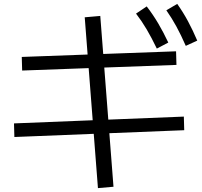

<svg xmlns="http://www.w3.org/2000/svg" viewBox="-20 -875 1040 988"><path d="M484 93 416 -786 496 -793 564 86ZM54 -170 52 -240 926 -275 928 -205ZM94 -512 92 -582 886 -611 888 -541ZM787 -625Q760 -681 735 -723.5Q710 -766 680 -805L735 -842Q768 -799 794.5 -754Q821 -709 846 -656ZM936 -639Q911 -696 887.5 -739Q864 -782 836 -822L892 -855Q923 -811 947.5 -765.5Q972 -720 995 -666Z"/></svg>

Font: M PLUS 1 Code
Style: Regular
Weight: 400
Designer: Coji Morishita
Foundry: UNDERFOREST DESIGN
Version: Version 1.005